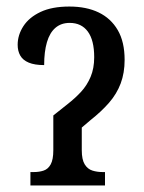

<svg xmlns="http://www.w3.org/2000/svg" viewBox="-20 -567 439 587"><path d="M73 0V-41H84Q100 -41 113.5 -45.5Q127 -50 135 -64.5Q143 -79 143 -108V-214L187 -249Q210 -267 228 -286.5Q246 -306 257 -332Q268 -358 268 -392Q268 -444 248.5 -470.5Q229 -497 193 -497Q167 -497 149.5 -482Q132 -467 123.5 -438Q115 -409 115 -368Q86 -368 68 -375.5Q50 -383 42 -397Q34 -411 34 -430Q34 -460 51.5 -487Q69 -514 104 -530.5Q139 -547 192 -547Q244 -547 281.5 -529Q319 -511 340 -475Q361 -439 361 -384Q361 -344 349 -312Q337 -280 313.5 -253Q290 -226 257 -200L230 -177V-108Q230 -79 239 -64.5Q248 -50 262.5 -45.5Q277 -41 293 -41H301V0Z"/></svg>

Font: Noto Serif ExtraCondensed
Style: Regular
Weight: 400
Width: 2
Designer: Monotype Design Team
Foundry: Monotype Imaging Inc.
Version: Version 2.013